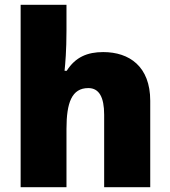

<svg xmlns="http://www.w3.org/2000/svg" viewBox="-20 -780 710 800"><path d="M257 -652V-760H66V0H257V-243C257 -352 279 -413 348 -413C393 -413 414 -375 414 -302V0H606V-360C606 -503 519 -563 410 -563C344 -563 294 -542 258 -485H249C252 -514 257 -570 257 -652Z"/></svg>

Font: Noto Sans Canadian Aboriginal Black
Style: Regular
Weight: 900
Designer: Monotype Design Team, Typotheque's Kevin King
Foundry: Monotype Imaging Inc.
Version: Version 2.004